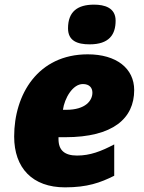

<svg xmlns="http://www.w3.org/2000/svg" viewBox="-20 -797 620 827"><path d="M366 -606C450 -606 478 -648 478 -708C478 -764 430 -777 385 -777C314 -777 273 -747 273 -675C273 -621 313 -606 366 -606ZM260 10C356 10 412 -10 472 -40V-175C415 -145 368 -127 312 -127C259 -127 232 -149 232 -198V-206H261C467 -206 558 -287 558 -409C558 -502 482 -563 358 -563C143 -563 41 -390 41 -209C41 -73 120 10 260 10ZM251 -324C258 -374 293 -435 337 -435C365 -435 378 -419 378 -398C378 -364 349 -324 265 -324Z"/></svg>

Font: Noto Sans UI Black
Style: Italic
Weight: 900
Italic angle: -372°
Designer: Monotype Design Team
Foundry: Monotype Imaging Inc.
Version: Version 1.901